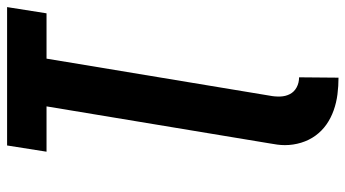

<svg xmlns="http://www.w3.org/2000/svg" viewBox="-242 -534 998 555"><g transform="rotate(-90 257.5 -256.0)"><path d="M311 223Q287 223 263 220Q239 217 216.5 209Q194 201 175.5 188Q157 175 143.5 156.5Q130 138 123 115Q116 92 116 68Q116 57 117.5 46Q119 35 121 24L228 -621H97L115 -735H515L497 -621H366L259 24Q256 39 256.5 54.5Q257 70 263.5 82.5Q270 95 283 102Q296 109 312 109Z"/></g></svg>

Font: Iosevka Term Curly Hv Obl
Style: Regular
Weight: 900
Italic angle: -9°
Designer: Belleve Invis
Foundry: Belleve Invis
Version: Version 32.3.0